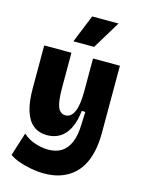

<svg xmlns="http://www.w3.org/2000/svg" viewBox="-135 -834 808 1083"><g transform="rotate(15 269.0 -293.0)"><path d="M231 170Q195 170 156.5 163Q118 156 85 144.5Q52 133 28 116L71 -20Q102 8 142.5 21Q183 34 219 34Q265 34 296.5 14Q328 -6 345.5 -48Q363 -90 364 -154L367 -226H346Q339 -161 317.5 -120.5Q296 -80 264 -61.5Q232 -43 192 -43Q144 -43 111.5 -68.5Q79 -94 62.5 -146Q46 -198 46 -278V-528H205V-324Q205 -245 218.5 -211.5Q232 -178 264 -178Q280 -178 292.5 -188Q305 -198 313.5 -217.5Q322 -237 326.5 -266Q331 -295 331 -333V-528H488V-136Q488 -75 477 -26Q466 23 444.5 59.5Q423 96 391.5 120.5Q360 145 320 157.5Q280 170 231 170ZM320 -593H199L265 -756H419Z"/></g></svg>

Font: Bricolage Grotesque 24pt SemiCondensed ExtraBold
Style: Regular
Weight: 800
Width: 4
Designer: Mathieu Triay
Foundry: Atelier Triay
Version: Version 1.001;gftools[0.9.33.dev8+g029e19f]